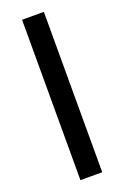

<svg xmlns="http://www.w3.org/2000/svg" viewBox="-144 -782 536 828"><g transform="rotate(-20 124.0 -368.0)"><path d="M74 0V-736H174V0Z"/></g></svg>

Font: Muli SemiBold
Style: Regular
Weight: 600
Designer: Vernon Adams
Foundry: Vernon Adams
Version: Version 2.000